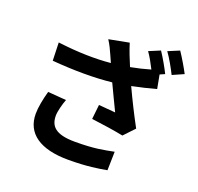

<svg xmlns="http://www.w3.org/2000/svg" viewBox="-155 -1041 1309 1268"><g transform="rotate(20 500.0 -406.5)"><path d="M174 -317C158 -260 146 -198 146 -154C146 -16 253 59 452 59C582 59 664 45 719 35L722 -96C650 -82 590 -68 452 -68C312 -68 275 -116 275 -188C275 -217 290 -274 303 -307ZM702 -796C723 -767 746 -725 764 -689C720 -676 674 -665 626 -656C604 -708 585 -755 569 -807L428 -780C450 -745 459 -725 477 -685L498 -638C393 -628 270 -630 128 -648L132 -521C289 -508 428 -508 550 -521C578 -459 613 -391 636 -341C606 -343 553 -348 519 -351L508 -249C582 -240 680 -225 733 -214L803 -288C760 -367 713 -461 676 -541C735 -553 793 -567 844 -581L826 -677L860 -692C842 -729 806 -792 781 -829ZM821 -839C849 -801 881 -743 902 -701L981 -736C963 -771 926 -834 900 -872Z"/></g></svg>

Font: Genne Gothic Bold
Style: Regular
Weight: 700
Designer: Ryoko NISHIZUKA (kana & ideographs); Paul D. Hunt (Latin, Greek & Cyrillic); Wenlong ZHANG (bopomofo); Sandoll Communica
Foundry: Adobe Systems Incorporated
Version: Version 1.004;PS 1.004;hotconv 16.6.51;makeotf.lib2.5.65220